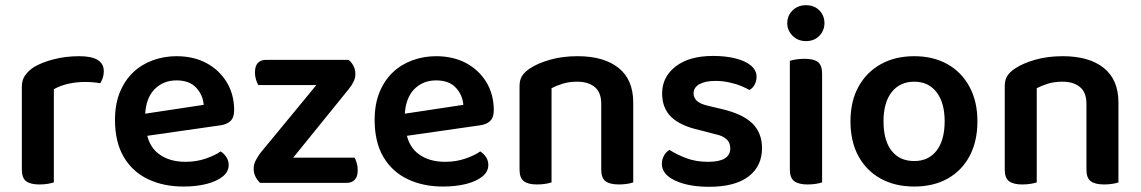

<svg xmlns="http://www.w3.org/2000/svg" viewBox="-20 -703 4384 738"><path d="M187 -360V-2Q179 1 164 3.5Q149 6 131 6Q97 6 80.5 -6.5Q64 -19 64 -51V-370Q64 -395 76 -412.5Q88 -430 110 -445Q140 -463 186 -475Q232 -487 285 -487Q379 -487 379 -429Q379 -415 375 -403.5Q371 -392 365 -383Q355 -385 340 -386.5Q325 -388 308 -388Q272 -388 240.5 -380.5Q209 -373 187 -360Z M546 -181Q558 -135 591 -111Q631 -81 693 -81Q735 -81 771 -93.5Q807 -106 828 -121Q842 -112 850.5 -98.5Q859 -85 859 -69Q859 -43 836 -24.5Q813 -6 774 4Q735 14 685 14Q608 14 548.5 -14.5Q489 -43 455.5 -100Q422 -157 422 -242Q422 -303 441 -349Q460 -395 492.5 -425.5Q525 -456 568 -471.5Q611 -487 658 -487Q724 -487 773.5 -460.5Q823 -434 851.5 -387Q880 -340 880 -279Q880 -251 865.5 -237.5Q851 -224 825 -221ZM763 -300Q760 -338 734 -366Q708 -394 658 -394Q607 -394 573 -359Q542 -326 538 -266Z M980 0Q969 -10 962 -24Q955 -38 955 -55Q955 -71 962.5 -85.5Q970 -100 980 -114L1196 -376H973Q968 -384 964 -397Q960 -410 960 -424Q960 -450 971.5 -461.5Q983 -473 1003 -473H1320Q1332 -463 1339 -449Q1346 -435 1346 -418Q1346 -403 1338.5 -388Q1331 -373 1320 -360L1107 -97H1343Q1347 -90 1351 -77Q1355 -64 1355 -49Q1355 -24 1343.5 -12Q1332 0 1312 0Z M1544 -181Q1556 -135 1589 -111Q1629 -81 1691 -81Q1733 -81 1769 -93.5Q1805 -106 1826 -121Q1840 -112 1848.5 -98.5Q1857 -85 1857 -69Q1857 -43 1834 -24.5Q1811 -6 1772 4Q1733 14 1683 14Q1606 14 1546.5 -14.5Q1487 -43 1453.5 -100Q1420 -157 1420 -242Q1420 -303 1439 -349Q1458 -395 1490.5 -425.5Q1523 -456 1566 -471.5Q1609 -487 1656 -487Q1722 -487 1771.5 -460.5Q1821 -434 1849.5 -387Q1878 -340 1878 -279Q1878 -251 1863.5 -237.5Q1849 -224 1823 -221ZM1761 -300Q1758 -338 1732 -366Q1706 -394 1656 -394Q1605 -394 1571 -359Q1540 -326 1536 -266Z M2414 -309V-2Q2407 1 2391.5 3.5Q2376 6 2359 6Q2324 6 2307.5 -6.5Q2291 -19 2291 -51V-304Q2291 -348 2266 -368.5Q2241 -389 2199 -389Q2168 -389 2143.5 -381.5Q2119 -374 2100 -364V-2Q2092 1 2077 3.5Q2062 6 2044 6Q2010 6 1993.5 -6.5Q1977 -19 1977 -51V-372Q1977 -396 1987 -411.5Q1997 -427 2017 -440Q2047 -460 2094.5 -473.5Q2142 -487 2200 -487Q2301 -487 2357.5 -442Q2414 -397 2414 -309Z M2909 -134Q2909 -64 2857 -24.5Q2805 15 2706 15Q2626 15 2575 -9Q2524 -33 2524 -73Q2524 -90 2532 -104.5Q2540 -119 2553 -127Q2581 -109 2618 -95Q2655 -81 2702 -81Q2787 -81 2787 -133Q2787 -155 2772 -168.5Q2757 -182 2726 -188L2669 -203Q2596 -219 2560.5 -253Q2525 -287 2525 -344Q2525 -407 2577 -447.5Q2629 -488 2721 -488Q2769 -488 2807 -478.5Q2845 -469 2866.5 -451Q2888 -433 2888 -408Q2888 -391 2880.5 -377.5Q2873 -364 2861 -357Q2849 -364 2828.5 -372.5Q2808 -381 2782 -386.5Q2756 -392 2730 -392Q2691 -392 2668.5 -379.5Q2646 -367 2646 -344Q2646 -327 2659 -315Q2672 -303 2703 -296L2754 -284Q2835 -265 2872 -228.5Q2909 -192 2909 -134Z M3006 -614Q3006 -643 3026.5 -663Q3047 -683 3078 -683Q3110 -683 3129.5 -663Q3149 -643 3149 -614Q3149 -586 3129.5 -565.5Q3110 -545 3078 -545Q3047 -545 3026.5 -565.5Q3006 -586 3006 -614ZM3140 -2Q3132 1 3117 3.5Q3102 6 3084 6Q3050 6 3033 -6.5Q3016 -19 3016 -51V-469Q3024 -472 3039.5 -474.5Q3055 -477 3073 -477Q3108 -477 3124 -464.5Q3140 -452 3140 -419Z M3737 -237Q3737 -160 3707 -103.5Q3677 -47 3622.5 -16.5Q3568 14 3494 14Q3420 14 3365 -16.5Q3310 -47 3279.5 -103Q3249 -159 3249 -237Q3249 -314 3280 -370Q3311 -426 3366 -456.5Q3421 -487 3494 -487Q3567 -487 3621.5 -456.5Q3676 -426 3706.5 -369.5Q3737 -313 3737 -237ZM3494 -389Q3439 -389 3407.5 -349Q3376 -309 3376 -237Q3376 -163 3407 -123.5Q3438 -84 3494 -84Q3549 -84 3580 -124Q3611 -164 3611 -237Q3611 -308 3580 -348.5Q3549 -389 3494 -389Z M4279 -309V-2Q4272 1 4256.5 3.5Q4241 6 4224 6Q4189 6 4172.5 -6.5Q4156 -19 4156 -51V-304Q4156 -348 4131 -368.5Q4106 -389 4064 -389Q4033 -389 4008.5 -381.5Q3984 -374 3965 -364V-2Q3957 1 3942 3.5Q3927 6 3909 6Q3875 6 3858.5 -6.5Q3842 -19 3842 -51V-372Q3842 -396 3852 -411.5Q3862 -427 3882 -440Q3912 -460 3959.5 -473.5Q4007 -487 4065 -487Q4166 -487 4222.5 -442Q4279 -397 4279 -309Z"/></svg>

Font: Baloo Bhaijaan 2 SemiBold
Style: Regular
Weight: 600
Designer: Sanskriti Dholi, Noopur Datye and Ek Type
Foundry: Ek Type
Version: Version 1.700